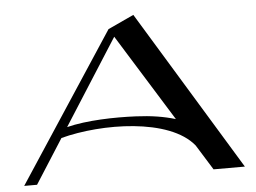

<svg xmlns="http://www.w3.org/2000/svg" viewBox="-46 -653 945 710"><g transform="rotate(-5 426.5 -297.5)"><path d="M473.1 -595 377.3 -550.6 377.2 -550.6 16 -0.2H63.7L168.7 -164.7C320.7 -205 572.6 -202.4 660.7 -93.9L718.9 -0.2H835.2ZM450.2 -220.4C369.4 -224.2 267.6 -221.7 193.1 -203L395.7 -520.7L596.4 -197.4C553.2 -210.5 506.2 -217.8 450.2 -220.4Z"/></g></svg>

Font: Novoposelensky
Style: Regular
Weight: 400
Designer: Sasha Pavljenko
Version: Version 1.002;Fontself Maker 3.5.4